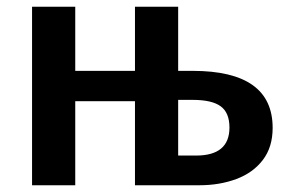

<svg xmlns="http://www.w3.org/2000/svg" viewBox="-20 -549 853 569"><path d="M571 0H380V-249H203V0H75V-529H203V-339H380V-529H508V-339H551Q788 -339 788 -170Q788 -113 759 -75Q730 -37 680.5 -18.5Q631 0 571 0ZM561 -88Q660 -88 660 -171Q660 -215 634 -234Q608 -253 551 -253H508V-88Z"/></svg>

Font: Trujillo Medium
Style: Regular
Weight: 500
Designer: Fira Sans original fonts by bBox Type GmbH, Carrois Corporate GbR, & Edenspiekermann AG / Changes by Cristiano Sobral
Foundry: Fira Sans original fonts by bBox Type GmbH, Carrois Corporate GbR, & Edenspiekermann AG / Changes by Cristiano Sobral
Version: Version 4.301;October 17, 2021;FontCreator 14.0.0.2814 64-bi